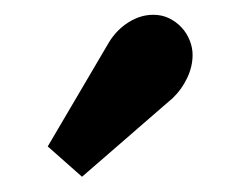

<svg xmlns="http://www.w3.org/2000/svg" viewBox="-20 -802 322 257"><path d="M89.8 -565.4 43.9 -606 126 -745.6Q136.2 -762.2 152.1 -772.2Q168 -782.2 185.1 -782.2Q196.8 -782.2 206.3 -777.6Q215.8 -772.9 222.9 -765.4Q230 -757.8 233.9 -748Q237.8 -738.3 237.8 -728.5Q237.8 -712.9 230.5 -697.5Q223.1 -682.1 211.4 -670.9Z"/></svg>

Font: DimaFred
Style: Bold
Weight: 800
Designer: R.Balvardi
Foundry: R.Balvardi (r.balvardi@gmail.com)
Version: Version 1.00;August 2, 2018;FontCreator 11.5.0.2427 64-bit